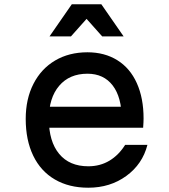

<svg xmlns="http://www.w3.org/2000/svg" viewBox="-20 -860 790 896"><path d="M585 -362 548 -305Q548 -406 506 -461Q464 -516 388 -516Q304 -516 256 -459.5Q208 -403 208 -305Q208 -200 256 -142Q304 -84 392 -84Q447 -84 490.5 -110Q534 -136 564 -184H668Q645 -94 569.5 -39Q494 16 392 16Q302 16 236 -22.5Q170 -61 135 -133.5Q100 -206 100 -305Q100 -398 136 -468.5Q172 -539 237 -577.5Q302 -616 388 -616Q468 -616 527.5 -579Q587 -542 618.5 -472Q650 -402 650 -307Q650 -292 648 -264H185V-362ZM315 -840H453L557 -690H457L351 -809H417L311 -690H211Z"/></svg>

Font: Martian Mono VF sWd Rg
Style: Regular
Weight: 400
Width: 6
Monospace: yes
Designer: Roman Shamin
Foundry: Evil Martians
Version: Version 1.100